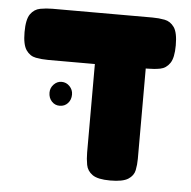

<svg xmlns="http://www.w3.org/2000/svg" viewBox="-46 -632 684 688"><g transform="rotate(5 295.5 -288.5)"><path d="M116 -402Q93 -402 71.5 -406Q50 -410 36.5 -429.5Q23 -449 23 -494Q23 -540 36.5 -559Q50 -578 71.5 -582Q93 -586 115 -586H475Q498 -586 519 -582Q540 -578 553.5 -559Q567 -540 567 -494Q567 -449 553.5 -429.5Q540 -410 519 -406Q498 -402 474 -402ZM375 9Q330 9 311 -4.5Q292 -18 288 -39.5Q284 -61 284 -84V-451L467 -434V-77Q467 -56 463 -36Q459 -16 439.5 -3.5Q420 9 375 9ZM171 -242Q154 -242 142.5 -254.5Q131 -267 131 -286Q131 -303 143 -315.5Q155 -328 171 -328Q188 -328 200 -315.5Q212 -303 212 -286Q212 -267 200.5 -254.5Q189 -242 171 -242Z"/></g></svg>

Font: Fredoka Light
Style: Bold
Weight: 700
Version: Version 2.001